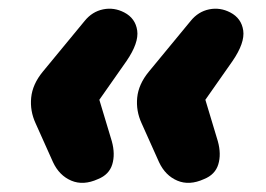

<svg xmlns="http://www.w3.org/2000/svg" viewBox="-20 -484 598 431"><path d="M200 -82Q167 -67 140 -78.5Q113 -90 99 -120L60 -207Q47 -235 50 -265Q53 -295 76 -323L170 -437Q187 -458 211.5 -463Q236 -468 259 -456Q284 -443 288 -415.5Q292 -388 264 -347L203 -260L231 -167Q239 -138 232 -115Q225 -92 200 -82ZM438 -82Q405 -67 378 -78.5Q351 -90 337 -120L298 -207Q285 -235 288 -265Q291 -295 314 -323L408 -437Q425 -458 449.5 -463Q474 -468 497 -456Q522 -443 526 -415.5Q530 -388 502 -347L441 -260L469 -167Q477 -138 470 -115Q463 -92 438 -82Z"/></svg>

Font: Nunito Black
Style: Italic
Weight: 900
Italic angle: -9°
Designer: Vernon Adams
Foundry: Vernon Adams
Version: Version 3.601; ttfautohint (v1.8.2.53-6de2)